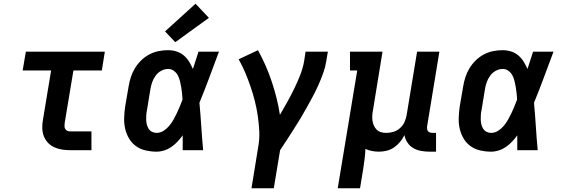

<svg xmlns="http://www.w3.org/2000/svg" viewBox="-20 -808 3040 1033"><path d="M357 0Q335 0 313 -3.5Q291 -7 271.5 -16Q252 -25 237.5 -40.5Q223 -56 215.5 -76Q208 -96 207.5 -118.5Q207 -141 211 -163L255 -429H102L119 -530H544L528 -429H375L328 -146Q327 -138 327 -130Q327 -122 330.5 -115Q334 -108 341.5 -104.5Q349 -101 357 -101H472V0Z M822 8Q793 8 764 1.5Q735 -5 712 -21.5Q689 -38 674.5 -62.5Q660 -87 653.5 -115Q647 -143 648 -173Q649 -203 653 -233L672 -343Q676 -368 684 -393Q692 -418 706 -441Q720 -464 740 -483.5Q760 -503 784 -515.5Q808 -528 833.5 -533Q859 -538 885 -538Q908 -538 930 -531Q952 -524 969 -509.5Q986 -495 997.5 -476Q1009 -457 1018 -437Q1025 -460 1033 -483.5Q1041 -507 1048 -530H1158Q1132 -461 1106.5 -392Q1081 -323 1053 -255Q1059 -191 1063 -127.5Q1067 -64 1073 0H963Q963 -20 963 -40Q963 -60 963 -80Q950 -62 935 -46Q920 -30 902 -17.5Q884 -5 863.5 1.5Q843 8 822 8ZM822 -93Q842 -93 859.5 -104Q877 -115 890 -130.5Q903 -146 913 -163.5Q923 -181 931.5 -199Q940 -217 947.5 -235.5Q955 -254 962 -272Q961 -289 959.5 -306Q958 -323 955 -339.5Q952 -356 948 -372.5Q944 -389 936.5 -403Q929 -417 915.5 -427Q902 -437 885 -437Q865 -437 847 -427Q829 -417 817 -400.5Q805 -384 798.5 -365Q792 -346 789 -327L771 -217Q768 -203 767 -190Q766 -177 766.5 -163.5Q767 -150 770 -138Q773 -126 779.5 -115.5Q786 -105 797.5 -99Q809 -93 822 -93ZM923 -581 868 -639 1032 -788 1104 -712Z M1333 205 1369 -16Q1377 -59 1375 -101Q1373 -143 1367 -184Q1361 -225 1351 -264.5Q1341 -304 1328 -342Q1315 -380 1299.5 -417Q1284 -454 1264 -489L1368 -538Q1390 -498 1408.5 -456Q1427 -414 1441.5 -370.5Q1456 -327 1467.5 -282Q1479 -237 1486 -190Q1506 -224 1525.5 -259Q1545 -294 1562.5 -330Q1580 -366 1594.5 -402.5Q1609 -439 1616 -477L1624 -530H1744L1735 -477Q1730 -445 1718.5 -413.5Q1707 -382 1693.5 -351.5Q1680 -321 1664 -291Q1648 -261 1631.5 -231.5Q1615 -202 1597.5 -172.5Q1580 -143 1561.5 -114.5Q1543 -86 1524.5 -57Q1506 -28 1487 0L1453 205Z M1797 205 1902 -429H1863V-530H2038L1987 -217Q1984 -202 1983 -187.5Q1982 -173 1984 -159Q1986 -145 1991.5 -132.5Q1997 -120 2006.5 -110.5Q2016 -101 2029.5 -97Q2043 -93 2058 -93Q2078 -93 2097.5 -99Q2117 -105 2132.5 -119Q2148 -133 2156.5 -152Q2165 -171 2168 -190L2224 -530H2344L2278 -129Q2277 -121 2278 -114Q2279 -107 2283 -102Q2287 -97 2293.5 -95Q2300 -93 2308 -93H2326V8H2291Q2268 8 2245.5 4Q2223 0 2204 -11Q2185 -22 2172.5 -40.5Q2160 -59 2156 -81Q2146 -61 2132 -44Q2118 -27 2099.5 -14.5Q2081 -2 2060 3Q2039 8 2019 8Q2000 8 1981.5 4.5Q1963 1 1946 -7Q1945 21 1941.5 48Q1938 75 1934 102L1917 205Z M2622 8Q2593 8 2564 1.5Q2535 -5 2512 -21.5Q2489 -38 2474.5 -62.5Q2460 -87 2453.5 -115Q2447 -143 2448 -173Q2449 -203 2453 -233L2472 -343Q2476 -368 2484 -393Q2492 -418 2506 -441Q2520 -464 2540 -483.5Q2560 -503 2584 -515.5Q2608 -528 2633.5 -533Q2659 -538 2685 -538Q2708 -538 2730 -531Q2752 -524 2769 -509.5Q2786 -495 2797.5 -476Q2809 -457 2818 -437Q2825 -460 2833 -483.5Q2841 -507 2848 -530H2958Q2932 -461 2906.5 -392Q2881 -323 2853 -255Q2859 -191 2863 -127.5Q2867 -64 2873 0H2763Q2763 -20 2763 -40Q2763 -60 2763 -80Q2750 -62 2735 -46Q2720 -30 2702 -17.5Q2684 -5 2663.5 1.5Q2643 8 2622 8ZM2622 -93Q2642 -93 2659.5 -104Q2677 -115 2690 -130.5Q2703 -146 2713 -163.5Q2723 -181 2731.5 -199Q2740 -217 2747.5 -235.5Q2755 -254 2762 -272Q2761 -289 2759.5 -306Q2758 -323 2755 -339.5Q2752 -356 2748 -372.5Q2744 -389 2736.5 -403Q2729 -417 2715.5 -427Q2702 -437 2685 -437Q2665 -437 2647 -427Q2629 -417 2617 -400.5Q2605 -384 2598.5 -365Q2592 -346 2589 -327L2571 -217Q2568 -203 2567 -190Q2566 -177 2566.5 -163.5Q2567 -150 2570 -138Q2573 -126 2579.5 -115.5Q2586 -105 2597.5 -99Q2609 -93 2622 -93Z"/></svg>

Font: Iosevka Slab Extended
Style: Bold Italic
Weight: 700
Width: 7
Italic angle: -9°
Monospace: yes
Designer: Belleve Invis
Foundry: Belleve Invis
Version: Version 11.1.0; ttfautohint (v1.8.3)